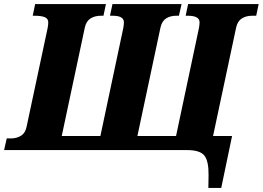

<svg xmlns="http://www.w3.org/2000/svg" viewBox="-54 -734 1285 939"><path d="M965 185 966 123Q967 55 946 27.5Q925 0 861 0H-34L-21 -57H-1Q27 -57 48.5 -70Q70 -83 76 -114L179 -597Q182 -612 182 -625Q182 -642 166 -649.5Q150 -657 115 -657H106L118 -714H464L452 -657H439Q410 -657 389 -644Q368 -631 361 -600L248 -69H437L549 -597Q552 -614 552 -625Q552 -657 497 -657H484L496 -714H834L821 -657H807Q779 -657 758.5 -644Q738 -631 731 -600L618 -69H807L919 -597Q922 -613 922 -625Q922 -657 865 -657H854L866 -714H1211L1199 -657H1179Q1150 -657 1129 -644Q1108 -631 1101 -600L988 -69H1081L1028 185Z"/></svg>

Font: Noto Serif ExtraBold
Style: Italic
Weight: 800
Italic angle: -12°
Designer: Monotype Design Team
Foundry: Monotype Imaging Inc.
Version: Version 2.013